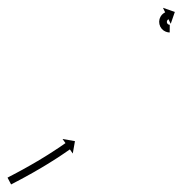

<svg xmlns="http://www.w3.org/2000/svg" viewBox="-24 -471 485 500"><path d="M-2.7 -9.3C-3.3 -9 -3.9 -8.7 -4.4 -8.4L4.9 9.3C5.5 9 6.1 8.7 6.7 8.4L6.7 8.4L6.7 8.4C8.3 7.5 10 6.6 11.6 5.8C14.2 4.4 16.8 3 19.3 1.7L19.3 1.7L19.4 1.7C22.7 -0.1 26.1 -1.9 29.4 -3.6L29.4 -3.6L29.4 -3.6C33.4 -5.8 37.3 -7.9 41.3 -10L41.3 -10L41.3 -10C45.7 -12.5 50.1 -14.9 54.4 -17.3L54.5 -17.3L54.5 -17.3C59.2 -19.9 63.8 -22.6 68.5 -25.2L68.5 -25.3L68.5 -25.3C73.3 -28 78.1 -30.8 82.8 -33.6L82.9 -33.6L82.9 -33.6C87.6 -36.5 92.4 -39.3 97.1 -42.2L97.1 -42.2L97.2 -42.2C101.7 -45 106.3 -47.8 110.8 -50.7L110.9 -50.7L110.9 -50.7C115.1 -53.4 119.3 -56.1 123.6 -58.8L123.6 -58.8L123.6 -58.8C127.4 -61.3 131.1 -63.7 134.9 -66.2L134.9 -66.2L134.9 -66.2C138.1 -68.3 141.2 -70.4 144.4 -72.6L144.4 -72.6L144.4 -72.6C146.8 -74.2 149.2 -75.9 151.6 -77.6L151.7 -77.6L151.7 -77.6C153.2 -78.6 154.8 -79.7 156.3 -80.8L156.3 -80.8L156.3 -80.8C156.9 -81.2 157.4 -81.6 158 -81.9L165.5 -71.2L171.2 -103.4L138.9 -109.1L146.5 -98.3C145.9 -97.9 145.4 -97.6 144.9 -97.2L144.9 -97.2L144.9 -97.2C143.3 -96.1 141.8 -95.1 140.3 -94L140.3 -94L140.3 -94C137.9 -92.4 135.5 -90.7 133.1 -89.1L133.1 -89.1L133.2 -89.1C130.1 -87 126.9 -84.9 123.8 -82.9L123.8 -82.9L123.8 -82.9C120.1 -80.4 116.4 -78 112.7 -75.6L112.7 -75.6L112.7 -75.6C108.6 -72.9 104.4 -70.3 100.2 -67.6L100.2 -67.6L100.2 -67.6C95.7 -64.8 91.2 -62 86.7 -59.3L86.7 -59.3L86.7 -59.3C82.1 -56.5 77.4 -53.6 72.7 -50.8L72.7 -50.8L72.7 -50.9C68 -48.1 63.3 -45.3 58.5 -42.6L58.5 -42.6L58.5 -42.6C53.9 -40 49.3 -37.4 44.7 -34.8L44.7 -34.8L44.7 -34.8C40.4 -32.4 36 -30 31.7 -27.6L31.7 -27.6L31.7 -27.6C27.8 -25.5 23.9 -23.4 20 -21.3L20 -21.3L20 -21.3C16.7 -19.5 13.4 -17.8 10 -16L10 -16L10 -16C7.5 -14.7 4.9 -13.3 2.3 -12C0.7 -11.1 -1 -10.2 -2.7 -9.3L-2.7 -9.3ZM417.3 -386.5C417.5 -386.5 417.7 -386.5 417.9 -386.5L418.1 -406.5C417.9 -406.5 417.8 -406.5 417.7 -406.5C417.7 -406.5 417.7 -406.5 417.8 -406.5C417.8 -406.5 417.9 -406.5 417.9 -406.5C417.5 -406.5 417.2 -406.5 416.9 -406.6C416.9 -406.6 417 -406.6 417.1 -406.5C417.2 -406.5 417.3 -406.5 417.3 -406.5C416.8 -406.6 416.3 -406.7 415.9 -406.8C415.9 -406.8 416 -406.8 416.1 -406.7C416.2 -406.7 416.4 -406.7 416.4 -406.7C415.8 -406.8 415.2 -407 414.6 -407.3C414.6 -407.3 414.7 -407.2 414.9 -407.1C415 -407.1 415.2 -407 415.2 -407C414.5 -407.3 413.9 -407.7 413.3 -408.1C413.3 -408.1 413.4 -408 413.6 -407.9C413.7 -407.8 413.9 -407.7 413.9 -407.7C413.2 -408.2 412.6 -408.7 412.1 -409.3C412.1 -409.3 412.2 -409.2 412.3 -409C412.5 -408.9 412.6 -408.7 412.6 -408.7C412 -409.4 411.5 -410.2 411.1 -410.9C411.1 -410.9 411.2 -410.7 411.3 -410.5C411.4 -410.4 411.5 -410.2 411.5 -410.2C411.1 -411 410.8 -411.8 410.6 -412.7C410.6 -412.7 410.6 -412.5 410.7 -412.3C410.7 -412.1 410.8 -411.9 410.8 -411.9C410.6 -412.8 410.5 -413.7 410.5 -414.6C410.5 -414.6 410.5 -414.4 410.5 -414.2C410.5 -414 410.5 -413.8 410.5 -413.8C410.5 -414.7 410.7 -415.6 410.9 -416.5C410.9 -416.5 410.8 -416.3 410.8 -416.1C410.7 -415.9 410.7 -415.7 410.7 -415.7C410.9 -416.5 411.2 -417.2 411.6 -418C411.6 -418 411.5 -417.8 411.4 -417.6C411.3 -417.5 411.2 -417.3 411.2 -417.3C411.6 -417.9 412 -418.6 412.5 -419.1C412.5 -419.1 412.4 -419 412.3 -418.9C412.2 -418.8 412.1 -418.6 412.1 -418.6C412.5 -419.1 412.9 -419.5 413.4 -420C413.4 -420 413.3 -419.9 413.2 -419.8C413.1 -419.7 413 -419.6 413 -419.6C413.4 -419.9 413.7 -420.2 414.1 -420.5C414.1 -420.5 414.1 -420.4 414 -420.4C413.9 -420.3 413.8 -420.3 413.8 -420.3C414.1 -420.4 414.4 -420.6 414.6 -420.7C414.6 -420.7 414.6 -420.7 414.5 -420.7C414.5 -420.7 414.5 -420.6 414.5 -420.6C414.6 -420.7 414.7 -420.8 414.8 -420.8L420.6 -409L431.3 -439.9L400.4 -450.7L406.1 -438.8C405.9 -438.7 405.7 -438.6 405.5 -438.5C405.5 -438.5 405.5 -438.5 405.4 -438.5C405.4 -438.5 405.4 -438.4 405.4 -438.4C404.7 -438.1 404.1 -437.8 403.5 -437.4C403.5 -437.4 403.5 -437.4 403.4 -437.3C403.3 -437.3 403.2 -437.2 403.2 -437.2C402.3 -436.6 401.5 -436 400.6 -435.3C400.6 -435.3 400.5 -435.3 400.4 -435.2C400.3 -435.1 400.2 -435 400.2 -435C399.2 -434.1 398.2 -433.1 397.2 -432.1C397.2 -432.1 397.1 -432 397 -431.8C396.9 -431.7 396.8 -431.6 396.8 -431.6C395.8 -430.3 394.9 -428.9 394 -427.5C394 -427.5 393.9 -427.4 393.9 -427.2C393.8 -427.1 393.7 -426.9 393.7 -426.9C392.9 -425.2 392.2 -423.5 391.6 -421.8C391.6 -421.8 391.6 -421.6 391.5 -421.4C391.5 -421.2 391.4 -421 391.4 -421C391 -419.1 390.7 -417.2 390.5 -415.2C390.5 -415.2 390.5 -415 390.5 -414.8C390.5 -414.6 390.5 -414.4 390.5 -414.4C390.5 -412.4 390.7 -410.4 391.1 -408.4C391.1 -408.4 391.1 -408.2 391.2 -408C391.2 -407.8 391.3 -407.6 391.3 -407.6C391.8 -405.6 392.5 -403.7 393.3 -401.8C393.3 -401.8 393.4 -401.6 393.5 -401.5C393.6 -401.3 393.7 -401.1 393.7 -401.1C394.7 -399.4 395.8 -397.7 397 -396.2C397 -396.2 397.1 -396.1 397.3 -395.9C397.4 -395.8 397.5 -395.6 397.5 -395.6C398.8 -394.3 400.1 -393 401.6 -391.9C401.6 -391.9 401.7 -391.8 401.9 -391.7C402 -391.6 402.2 -391.5 402.2 -391.5C403.6 -390.6 405 -389.7 406.5 -389C406.5 -389 406.6 -388.9 406.8 -388.9C406.9 -388.8 407.1 -388.8 407.1 -388.8C408.3 -388.2 409.7 -387.8 411 -387.4C411 -387.4 411.1 -387.4 411.3 -387.3C411.4 -387.3 411.5 -387.3 411.5 -387.3C412.5 -387 413.6 -386.8 414.7 -386.7C414.7 -386.7 414.8 -386.7 414.8 -386.7C414.9 -386.7 415 -386.7 415 -386.7C415.7 -386.6 416.4 -386.5 417.1 -386.5C417.1 -386.5 417.1 -386.5 417.2 -386.5C417.2 -386.5 417.3 -386.5 417.3 -386.5Z"/></svg>

Font: FRB American Cursive Just Arrows Extralight
Style: Italic
Weight: 200
Italic angle: -25°
Version: Version 2.0;Modular Font Editor K font №1